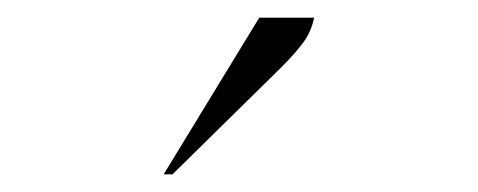

<svg xmlns="http://www.w3.org/2000/svg" viewBox="-20 -727 540 217"><path d="M165 -530 273 -707H335Q332 -692 323.5 -680Q315 -668 298 -651L175 -530Z"/></svg>

Font: Spectral SC Light
Style: Italic
Weight: 300
Italic angle: -10°
Designer: Jean-Baptiste Levee
Foundry: Production Type
Version: Version 2.001